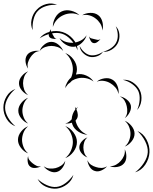

<svg xmlns="http://www.w3.org/2000/svg" viewBox="-106 -996 902 1133"><path d="M128 -770Q150 -799 188.5 -808.5Q227 -818 263 -807Q298 -796 324.5 -766Q351 -736 352 -699Q338 -734 313 -761Q288 -788 260 -797Q231 -806 195 -798Q159 -790 128 -770ZM128 -695Q135 -716 155 -732.5Q175 -749 197 -749Q219 -749 239 -732.5Q259 -716 267 -695Q253 -712 234 -718.5Q215 -725 197 -725Q180 -725 161 -718.5Q142 -712 128 -695ZM60 -591Q48 -607 45 -630Q42 -653 53 -670Q63 -686 86 -692.5Q109 -699 128 -695Q108 -693 94.5 -681.5Q81 -670 73 -657Q64 -644 59 -627Q54 -610 60 -591ZM279 -476Q280 -485 283 -494Q281 -493 279 -492Q282 -494 284 -496Q294 -522 314 -539Q324 -563 324 -587Q324 -612 313 -638Q302 -664 279 -683Q307 -673 327.5 -645.5Q348 -618 348 -587Q348 -572 342 -556Q345 -557 348 -557Q374 -563 402.5 -550.5Q431 -538 446 -515Q424 -531 399.5 -535Q375 -539 354 -534Q336 -530 319 -520Q309 -508 296 -500Q286 -489 279 -476ZM60 -435Q39 -443 22.5 -463Q6 -483 6 -505Q6 -527 22.5 -547Q39 -567 60 -575Q43 -561 36.5 -542Q30 -523 30 -505Q30 -487 36.5 -468Q43 -449 60 -435ZM465 -514Q482 -529 509.5 -533.5Q537 -538 557 -526Q577 -515 587 -489.5Q597 -464 593 -441Q589 -464 575 -480Q561 -496 545 -505Q529 -515 507.5 -518.5Q486 -522 465 -514ZM619 -525Q650 -528 677.5 -510Q705 -492 719 -464Q732 -436 728 -402.5Q724 -369 703 -347Q716 -375 718 -406Q720 -437 710 -459Q699 -482 674 -500Q649 -518 619 -525ZM-15 -251Q-48 -263 -67 -294.5Q-86 -326 -86 -361Q-86 -396 -67 -427.5Q-48 -459 -15 -471Q-42 -449 -59 -419Q-76 -389 -76 -361Q-76 -333 -59 -303Q-42 -273 -15 -251ZM601 -427Q622 -424 641.5 -409Q661 -394 666 -374Q670 -354 658.5 -332Q647 -310 630 -299Q643 -315 644.5 -334Q646 -353 642 -369Q639 -385 629.5 -401.5Q620 -418 601 -427ZM60 -267Q38 -275 20 -297Q2 -319 2 -343Q2 -367 20 -389Q38 -411 60 -419Q42 -404 34 -383Q26 -362 26 -343Q26 -324 34 -303Q42 -282 60 -267ZM410 -201Q383 -202 356.5 -219Q330 -236 321 -262Q319 -267 318 -272Q298 -265 279 -268Q292 -270 301 -277Q310 -284 317 -292Q319 -325 339 -351Q338 -358 336 -366Q340 -361 343 -355Q348 -361 353 -366Q349 -358 345 -350Q352 -336 353 -320.5Q354 -305 347 -294Q344 -289 340 -285Q341 -277 344 -270Q351 -249 367.5 -230Q384 -211 410 -201ZM630 -283Q652 -275 670 -253Q688 -231 688 -207Q688 -183 670 -161Q652 -139 630 -131Q648 -146 656 -167Q664 -188 664 -207Q664 -226 656 -247Q648 -268 630 -283ZM279 -252Q307 -242 327.5 -214.5Q348 -187 348 -158Q348 -128 327.5 -100.5Q307 -73 279 -63Q302 -82 313 -108Q324 -134 324 -158Q324 -181 313 -207Q302 -233 279 -252ZM60 -91Q36 -100 18 -123Q0 -146 0 -171Q0 -196 18 -219Q36 -242 60 -251Q41 -235 32.5 -213Q24 -191 24 -171Q24 -151 32.5 -129Q41 -107 60 -91ZM705 -223Q740 -208 759 -171.5Q778 -135 776 -97Q774 -58 751 -24Q728 10 691 21Q722 -2 743 -34.5Q764 -67 766 -97Q768 -128 750.5 -162.5Q733 -197 705 -223ZM410 -67Q392 -73 377 -90Q362 -107 362 -126Q362 -145 377 -162Q392 -179 410 -185Q396 -173 391 -157Q386 -141 386 -126Q386 -111 391 -95Q396 -79 410 -67ZM630 -115Q640 -97 639.5 -71.5Q639 -46 625 -31Q611 -15 586.5 -11Q562 -7 542 -15Q563 -15 579.5 -24.5Q596 -34 607 -47Q618 -59 625.5 -76.5Q633 -94 630 -115ZM136 -15Q123 -7 103.5 -5Q84 -3 72 -13Q60 -22 57.5 -41.5Q55 -61 60 -75Q60 -60 69 -49.5Q78 -39 87 -32Q97 -24 109 -18Q121 -12 136 -15ZM526 -15Q514 0 493 9.5Q472 19 454 13Q435 8 423 -12Q411 -32 410 -51Q417 -33 431.5 -23.5Q446 -14 461 -10Q475 -5 492.5 -5Q510 -5 526 -15ZM279 -47Q277 -26 262.5 -6Q248 14 228 19Q208 24 185.5 13Q163 2 152 -15Q168 -3 187 -1.5Q206 0 222 -4Q238 -8 254 -18Q270 -28 279 -47ZM327 36Q319 69 290.5 91Q262 113 229 117Q196 120 163.5 105Q131 90 116 60Q140 83 170.5 96.5Q201 110 228 107Q255 104 281.5 84Q308 64 327 36ZM87 -818Q73 -847 80.5 -881.5Q88 -916 111 -939Q133 -963 167 -972Q201 -981 231 -967Q199 -970 167.5 -960.5Q136 -951 118 -932Q100 -914 92 -882Q84 -850 87 -818ZM206 -837Q205 -864 219.5 -891Q234 -918 259 -929Q284 -940 314 -932.5Q344 -925 363 -906Q339 -918 313.5 -917Q288 -916 269 -907Q249 -899 231.5 -881Q214 -863 206 -837ZM379 -906Q399 -919 426.5 -920Q454 -921 473 -907Q492 -893 498.5 -866Q505 -839 498 -816Q497 -840 485 -858Q473 -876 458 -887Q443 -899 422.5 -905Q402 -911 379 -906ZM577 -841Q596 -822 598.5 -793.5Q601 -765 589 -741Q577 -718 552.5 -703Q528 -688 502 -691Q528 -697 549.5 -712Q571 -727 580 -746Q590 -765 589 -791Q588 -817 577 -841ZM228 -767Q218 -765 203.5 -768Q189 -771 184 -780Q179 -790 184 -803.5Q189 -817 196 -825Q192 -815 196.5 -807Q201 -799 205 -792Q209 -785 213.5 -777Q218 -769 228 -767ZM405 -788Q399 -764 377.5 -743.5Q356 -723 331 -720Q306 -718 281 -733.5Q256 -749 245 -772Q263 -754 285.5 -748Q308 -742 329 -744Q349 -746 370 -756.5Q391 -767 405 -788ZM487 -766Q481 -757 468.5 -748Q456 -739 445 -742Q435 -744 428 -757.5Q421 -771 419 -782Q424 -772 433 -769.5Q442 -767 451 -765Q459 -763 468.5 -761Q478 -759 487 -766ZM502 -691Q490 -672 467 -664Q444 -656 422 -661Q400 -667 383 -684.5Q366 -702 364 -725Q374 -704 390.5 -689.5Q407 -675 424 -671Q442 -667 463 -672.5Q484 -678 502 -691Z"/></svg>

Font: Rubik Puddles
Style: Regular
Weight: 400
Designer: Hubert and Fischer, NaN
Foundry: Hubert and Fischer, NaN
Version: Version 2.200